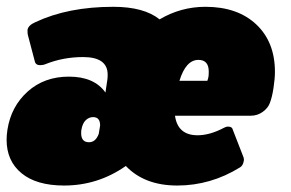

<svg xmlns="http://www.w3.org/2000/svg" viewBox="-23 -537 868 573"><path d="M569.2 -358.3Q531.7 -358.3 512.5 -295.8H595.8Q596.7 -298.3 597.9 -302.5Q599.2 -306.7 599.2 -308.3Q600 -314.2 600 -323.3Q600 -358.3 569.2 -358.3ZM590 -516.7Q685.8 -516.7 741.7 -464.2Q797.5 -411.7 797.5 -322.5Q797.5 -302.5 793.3 -275Q789.2 -247.5 782.5 -230Q776.7 -214.2 760.8 -202.9Q745 -191.7 725.8 -191.7H499.2Q507.5 -133.3 566.7 -133.3Q603.3 -133.3 645.8 -155.8Q651.7 -159.2 657.5 -159.2Q670 -159.2 671.7 -150L702.5 -70.8Q705 -65.8 705 -60Q705 -59.2 704.6 -57.5Q704.2 -55.8 704.2 -55Q701.7 -42.5 693.3 -37.5Q605.8 16.7 505.8 16.7Q408.3 16.7 352.5 -41.7Q269.2 16.7 168.3 16.7Q85.8 16.7 41.3 -20Q-3.3 -56.7 -3.3 -120Q-3.3 -133.3 -0.8 -150Q10 -219.2 59.6 -263.8Q109.2 -308.3 182.5 -308.3Q258.3 -308.3 291.7 -260.8L297.5 -300Q298.3 -305 298.3 -314.2Q298.3 -366.7 225 -366.7Q165.8 -366.7 113.3 -345.8Q105.8 -342.5 96.7 -342.5Q83.3 -342.5 80.8 -354.2L60 -433.3Q59.2 -436.7 59.2 -443.3V-448.3Q61.7 -461.7 82.5 -470.8Q180 -516.7 315 -516.7Q406.7 -516.7 453.3 -479.2Q516.7 -516.7 590 -516.7ZM275.8 -162.5Q275.8 -187.5 255 -187.5Q242.5 -187.5 232.9 -178.3Q223.3 -169.2 220 -150Q219.2 -146.7 219.2 -140Q219.2 -112.5 242.5 -112.5Q262.5 -112.5 271.7 -137.5Z"/></svg>

Font: BoonTook Mon
Style: Italic
Weight: 400
Italic angle: -9°
Designer: Sungsit Sawaiwan
Foundry: FontUni
Version: Version 3.0